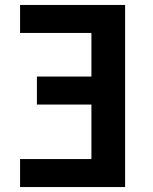

<svg xmlns="http://www.w3.org/2000/svg" viewBox="-20 -755 616 775"><path d="M61 0H485V-735H61V-622H349V-446H129V-333H349V-113H61Z"/></svg>

Font: Iosevka Sparkle Extrabold
Style: Regular
Weight: 800
Designer: Belleve Invis
Foundry: Belleve Invis
Version: Version 4.5.0; ttfautohint (v1.8.3)